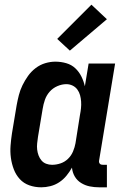

<svg xmlns="http://www.w3.org/2000/svg" viewBox="-20 -791 540 819"><path d="M156 8Q129 8 105 -0.5Q81 -9 64.5 -27Q48 -45 39 -68.5Q30 -92 26.5 -117.5Q23 -143 25 -169.5Q27 -196 31 -222L51 -342Q55 -364 60.5 -385.5Q66 -407 76 -427.5Q86 -448 99.5 -467Q113 -486 132 -500.5Q151 -515 173 -521.5Q195 -528 216 -528Q240 -528 262.5 -521.5Q285 -515 301 -500Q317 -485 327 -465Q337 -445 342 -423L358 -520H471L403 -108Q402 -104 402.5 -100Q403 -96 405.5 -93Q408 -90 411.5 -89Q415 -88 419 -88H436V8H403Q382 8 362.5 4Q343 0 326 -10.5Q309 -21 299 -38Q289 -55 287 -76Q277 -58 263.5 -41.5Q250 -25 232.5 -13.5Q215 -2 195 3Q175 8 156 8ZM202 -88Q220 -88 238 -94Q256 -100 270 -113.5Q284 -127 291.5 -145Q299 -163 302 -180L321 -300Q324 -315 325.5 -329.5Q327 -344 326 -358Q325 -372 321.5 -385Q318 -398 310 -409Q302 -420 289.5 -426Q277 -432 263 -432Q244 -432 224.5 -423.5Q205 -415 191.5 -399.5Q178 -384 171.5 -365Q165 -346 162 -327L142 -207Q140 -193 138.5 -179.5Q137 -166 138.5 -153Q140 -140 144.5 -128Q149 -116 157 -106.5Q165 -97 177 -92.5Q189 -88 202 -88ZM278 -575 224 -625 370 -771 436 -709Z"/></svg>

Font: Iosevka Custom
Style: Bold Italic
Weight: 700
Italic angle: -9°
Designer: Belleve Invis
Foundry: Belleve Invis
Version: Version 30.3.1; ttfautohint (v1.8.3)